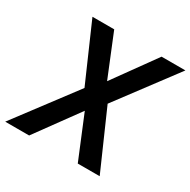

<svg xmlns="http://www.w3.org/2000/svg" viewBox="-189 -863 1007 1015"><g transform="rotate(30 314.5 -355.5)"><path d="M329.6 -454.6 514.2 -710.9H659.7L391.6 -353L546.9 0H413.1L305.7 -260.3L116.2 0H-29.8L244.1 -363.8L92.3 -710.9H225.1Z"/></g></svg>

Font: Roboto Medium
Style: Italic
Weight: 500
Italic angle: -12°
Designer: Google
Version: Version 2.134; 2016